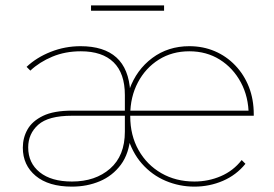

<svg xmlns="http://www.w3.org/2000/svg" viewBox="-20 -692 1019 715"><path d="M248 3Q161 3 113 -37Q65 -77 65 -142Q65 -179 82.5 -210Q100 -241 140 -260.5Q180 -280 249 -280H451V-261H248Q160 -261 122.5 -227.5Q85 -194 85 -143Q85 -85 128 -50.5Q171 -16 248 -16Q335 -16 390 -64Q445 -112 445 -202V-338Q445 -419 403 -460Q361 -501 281 -501Q223 -501 175 -481Q127 -461 93 -429L79 -443Q116 -478 169 -499Q222 -520 280 -520Q367 -520 413.5 -478Q460 -436 465 -350L462 -359Q488 -432 547 -476Q606 -520 685 -520Q736 -520 779.5 -501.5Q823 -483 856 -448.5Q889 -414 907 -368Q925 -322 925 -266Q925 -265 925 -264Q925 -263 925 -261H461V-280H914L906 -263Q906 -331 877 -385Q848 -439 798.5 -470Q749 -501 685 -501Q621 -501 571.5 -470Q522 -439 493.5 -385Q465 -331 465 -263V-259Q465 -188 496 -133Q527 -78 581 -47Q635 -16 704 -16Q756 -16 802.5 -36Q849 -56 880 -96L894 -82Q860 -40 810 -18.5Q760 3 704 3Q648 3 597 -18.5Q546 -40 508.5 -82.5Q471 -125 453 -189L466 -187Q461 -120 430 -78.5Q399 -37 351.5 -17Q304 3 248 3ZM319 -652V-672H591V-652Z"/></svg>

Font: Montserrat Thin
Style: Regular
Weight: 100
Designer: Julieta Ulanovsky
Foundry: Julieta Ulanovsky
Version: Version 9.000